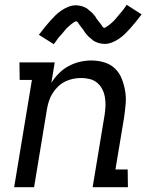

<svg xmlns="http://www.w3.org/2000/svg" viewBox="-20 -780 640 800"><path d="M39 0 113 -447H62L61 -520H208L194 -435Q207 -456 225.5 -474.5Q244 -493 266.5 -505Q289 -517 313 -522.5Q337 -528 361 -528Q389 -528 415 -520Q441 -512 459.5 -494Q478 -476 487.5 -451.5Q497 -427 501.5 -400.5Q506 -374 503.5 -346Q501 -318 497 -290L461 -74H512L513 0H366L416 -302Q419 -321 419.5 -339.5Q420 -358 417 -375.5Q414 -393 406 -408.5Q398 -424 385 -435Q372 -446 354.5 -450.5Q337 -455 318 -455Q301 -455 284 -451.5Q267 -448 251 -440Q235 -432 222 -419.5Q209 -407 199.5 -392Q190 -377 184.5 -360.5Q179 -344 176 -327L122 0ZM204 -596 142 -635Q155 -652 167 -667Q179 -682 190 -694Q201 -706 211 -716Q221 -726 235.5 -736Q250 -746 265.5 -752Q281 -758 297 -758Q302 -758 307.5 -757Q313 -756 318 -755Q323 -754 327.5 -752Q332 -750 336.5 -748Q341 -746 344.5 -743Q348 -740 351.5 -737Q355 -734 359.5 -730.5Q364 -727 367 -723Q370 -719 373.5 -715.5Q377 -712 379 -708Q381 -704 383.5 -700.5Q386 -697 390 -692.5Q394 -688 397 -683.5Q400 -679 402.5 -676Q405 -673 407.5 -668.5Q410 -664 415 -664Q418 -664 421 -666.5Q424 -669 427.5 -671Q431 -673 435.5 -676.5Q440 -680 442 -682Q444 -684 446.5 -686Q449 -688 451 -690Q453 -692 455.5 -694.5Q458 -697 460.5 -700Q463 -703 465.5 -706Q468 -709 470.5 -712Q473 -715 476 -718.5Q479 -722 482 -725.5Q485 -729 488.5 -733Q492 -737 495 -741.5Q498 -746 501.5 -750.5Q505 -755 508 -760L570 -720Q557 -703 545 -688Q533 -673 522 -661Q511 -649 501 -639Q491 -629 476.5 -619Q462 -609 446.5 -603Q431 -597 415 -597Q410 -597 404.5 -598Q399 -599 394 -600Q389 -601 384.5 -603Q380 -605 375.5 -607Q371 -609 367.5 -612Q364 -615 360.5 -618Q357 -621 352.5 -624.5Q348 -628 345 -632Q342 -636 338.5 -639.5Q335 -643 332.5 -647Q330 -651 328 -654.5Q326 -658 322 -662.5Q318 -667 315 -671.5Q312 -676 309.5 -679Q307 -682 304.5 -686.5Q302 -691 297 -691Q294 -691 290.5 -689Q287 -687 284 -684.5Q281 -682 276 -678.5Q271 -675 269.5 -673Q268 -671 265.5 -669Q263 -667 260.5 -665Q258 -663 256 -660.5Q254 -658 251.5 -655Q249 -652 246.5 -649Q244 -646 241.5 -643Q239 -640 236 -636.5Q233 -633 229.5 -629.5Q226 -626 223 -622Q220 -618 217 -613.5Q214 -609 210.5 -604.5Q207 -600 204 -596Z"/></svg>

Font: Iosevka Plex Etoile
Style: Italic
Weight: 400
Italic angle: -9°
Designer: Belleve Invis
Foundry: Belleve Invis
Version: Version 25.1.1; ttfautohint (v1.8.4)